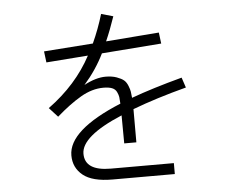

<svg xmlns="http://www.w3.org/2000/svg" viewBox="-55 -832 1110 939"><g transform="rotate(-5 500.0 -362.0)"><path d="M179.7 -331.1Q319.3 -432.6 392.6 -570.3L187.5 -554.7L180.7 -609.4L421.9 -627Q453.1 -695.3 474.6 -767.6L533.2 -751Q510.7 -684.6 487.3 -631.8L748 -652.3L754.9 -597.7L461.9 -575.2Q423.8 -497.1 363.3 -428.7Q421.9 -460 469.7 -460Q501 -460 523.9 -451.7Q546.9 -443.4 558.6 -433.6Q570.3 -423.8 577.6 -405.3Q585 -386.7 586.4 -376Q587.9 -365.2 589.8 -345.7Q693.4 -383.8 839.8 -422.9L856.4 -373Q708 -334 591.8 -290V-127H532.2L531.2 -264.6Q329.1 -179.7 329.1 -93.8Q329.1 -9.8 456.1 -9.8H765.6V43.9H460Q361.3 43.9 315.4 6.8Q269.5 -30.3 269.5 -90.8Q269.5 -214.8 530.3 -322.3Q529.3 -344.7 527.8 -355Q526.4 -365.2 519.5 -379.9Q512.7 -394.5 496.6 -400.9Q480.5 -407.2 454.1 -407.2Q398.4 -407.2 342.3 -374.5Q286.1 -341.8 221.7 -285.2Z"/></g></svg>

Font: Gothic A1 Light
Style: Regular
Weight: 300
Version: Version 2.50